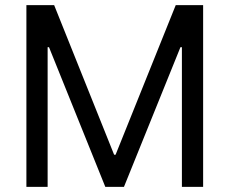

<svg xmlns="http://www.w3.org/2000/svg" viewBox="-20 -727 893 747"><path d="M190.7 -707 424 -125H429.7L663.7 -707H770.3V0H687.7V-543.3H682L462.3 0H389.7L170.7 -543.3H165.3V0H82.7V-707Z"/></svg>

Font: 42dot Sans Light
Style: Regular
Weight: 300
Designer: 42dot
Version: Version 1.000